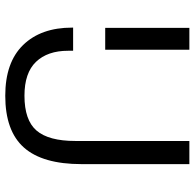

<svg xmlns="http://www.w3.org/2000/svg" viewBox="-25 -705 740 730"><g transform="rotate(90 345.0 -340.0)"><path d="M85 -244V-248H173V-229Q173 -151 215 -107Q257 -63 344 -63Q437 -63 476.5 -109Q516 -155 516 -257V-690H604V-280Q604 -132 541 -61Q478 10 344 10Q217 10 151 -58Q85 -126 85 -244ZM86 -690H169V-370H86Z"/></g></svg>

Font: Mozilla Text BETA
Style: Regular
Weight: 400
Designer: Studio DRAMA
Foundry: Studio DRAMA
Version: Version 0.100